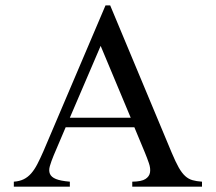

<svg xmlns="http://www.w3.org/2000/svg" viewBox="-20 -698 808 718"><path d="M474.6 0V-18.6Q509.3 -19 523.9 -28.6Q538.6 -38.1 541 -53.2Q543.5 -68.4 536.9 -87.6Q530.3 -106.9 522 -127L482.4 -222.2H225.6L180.7 -116.7Q171.4 -94.2 166.5 -77.1Q161.6 -60.1 166.7 -47.9Q171.9 -35.6 189.2 -28.6Q206.5 -21.5 241.2 -18.6V0H31.7V-18.6Q52.7 -20 68.4 -27.6Q84 -35.2 96.4 -49.3Q108.9 -63.5 119.6 -84.2Q130.4 -105 142.1 -131.8L374.5 -677.7H392.1L622.1 -127Q636.7 -92.3 648.4 -71.5Q660.2 -50.8 672.6 -39.6Q685.1 -28.3 700 -24.2Q714.8 -20 735.4 -18.6V0ZM356.4 -526.4 241.2 -257.8H468.8Z"/></svg>

Font: BabelStone Roman
Style: Regular
Weight: 400
Designer: Walt Agee, Victor Gaultney, Peter Martin, Debbi Hosken, Becca Hirsbrunner (SIL); Andrew West (BabelStone)
Foundry: BabelStone
Version: Version 16.000